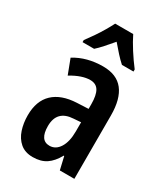

<svg xmlns="http://www.w3.org/2000/svg" viewBox="-191 -853 829 950"><g transform="rotate(30 223.0 -378.0)"><path d="M234 -553Q312 -553 350 -504.5Q388 -456 388 -362V0H305L288 -73H285Q262 -31 231.5 -10.5Q201 10 155 10Q111 10 83.5 -13.5Q56 -37 43.5 -75Q31 -113 31 -157Q31 -240 77.5 -284Q124 -328 211 -332L276 -335V-362Q276 -413 261 -438Q246 -463 212 -463Q166 -463 104 -426L72 -510Q142 -553 234 -553ZM236 -256Q144 -251 144 -161Q144 -80 199 -80Q234 -80 255.5 -114Q277 -148 277 -207V-259ZM282 -766Q298 -733 323.5 -693Q349 -653 376 -618V-606H310Q291 -623 271.5 -644.5Q252 -666 230 -692Q208 -666 187.5 -643Q167 -620 151 -606H85V-618Q101 -639 119.5 -666Q138 -693 153.5 -719.5Q169 -746 179 -766Z"/></g></svg>

Font: Noto Sans ExtraCondensed SemiBold
Style: Regular
Weight: 600
Width: 2
Designer: Monotype Design Team
Foundry: Monotype Imaging Inc.
Version: Version 2.013; ttfautohint (v1.8.4.7-5d5b)